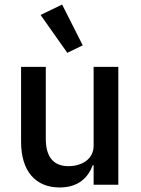

<svg xmlns="http://www.w3.org/2000/svg" viewBox="-20 -815 620 847"><path d="M277 -582 345 -615 254 -795 159 -749ZM393 0H502V-520H393V-172C393 -111 338 -82 282 -82C215 -82 182 -124 182 -203V-520H73V-189C73 -61 136 12 243 12C329 12 370 -35 389 -86H393Z"/></svg>

Font: IBM Plex Thai Looped Medium
Style: Regular
Weight: 500
Designer: Mike Abbink, Paul van der Laan, Pieter van Rosmalen, Ben Mitchell, Mark Frömberg
Foundry: Bold Monday
Version: Version 1.0